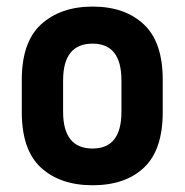

<svg xmlns="http://www.w3.org/2000/svg" viewBox="-20 -546 550 572"><path d="M101.6 -46.9Q44.9 -99.6 44.9 -211.9V-308.6Q44.9 -419.9 101.6 -472.7Q160.2 -526.4 255.9 -526.4Q352.5 -526.4 409.2 -472.7Q464.8 -419.9 464.8 -308.6V-211.9Q464.8 -99.6 409.2 -46.9Q353.5 5.9 255.9 5.9Q159.2 5.9 101.6 -46.9ZM341.8 -212.9V-306.6Q341.8 -416 255.9 -416Q168 -416 168 -306.6V-212.9Q168 -103.5 255.9 -103.5Q341.8 -103.5 341.8 -212.9Z"/></svg>

Font: Dinish
Style: Bold
Weight: 700
Designer: Bert Driehuis
Foundry: Playbeing
Version: Version 3.006; git-39231f3c-release